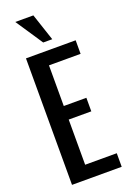

<svg xmlns="http://www.w3.org/2000/svg" viewBox="-205 -1185 829 1248"><g transform="rotate(-20 210.0 -560.5)"><path d="M78.1 -1121.1H203.1L265.6 -933.6H203.1ZM343.8 -406.2H187.5V-93.8H406.2V0H62.5V-875H406.2V-781.2H187.5V-500H343.8Z"/></g></svg>

Font: Oswald
Style: Stencbab
Weight: 400
Designer: Mathieu Le Lay
Foundry: Mathieu Le Lay
Version: Version 1.000